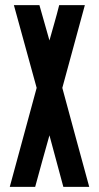

<svg xmlns="http://www.w3.org/2000/svg" viewBox="-20 -731 385 749"><path d="M18.1 -2 123 -388.2Q102.1 -466.3 78.6 -549.6Q55.2 -632.8 34.2 -710.9H133.8L172.9 -573.2Q182.6 -608.4 192.4 -642.1Q202.1 -675.8 210.9 -710.9H311L223.1 -388.2Q249 -293 275.4 -195.1Q301.8 -97.2 328.1 -2H227.1L172.9 -203.1Q158.7 -152.3 144.8 -102.8Q130.9 -53.2 117.2 -2Z"/></svg>

Font: Fundamental  Brigade Condensed
Style: Regular
Weight: 400
Width: 3
Designer: Peter Wiegel, original typeface by Carl Albert Fahrenwaldt 1901
Foundry: Peter Wiegel
Version: Version 0.000 2012 initial release